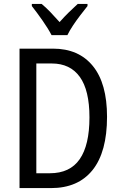

<svg xmlns="http://www.w3.org/2000/svg" viewBox="-20 -963 620 983"><path d="M528 -365Q528 -185 454 -92.5Q380 0 241 0H80V-714H251Q383 -714 455.5 -625Q528 -536 528 -365ZM438 -362Q438 -501 388.5 -569.5Q339 -638 245 -638H166V-76H235Q338 -76 388 -148Q438 -220 438 -362ZM244 -783Q227 -816 198 -857.5Q169 -899 143 -932V-943H193Q214 -926 238 -901Q262 -876 285 -850Q311 -879 331.5 -899Q352 -919 378 -943H428V-932Q412 -912 392 -886Q372 -860 354 -833Q336 -806 325 -783Z"/></svg>

Font: Noto Sans Lao Condensed
Style: Regular
Weight: 400
Width: 3
Designer: Monotype Design Team
Foundry: Monotype Imaging Inc.
Version: Version 2.003; ttfautohint (v1.8.4.7-5d5b)